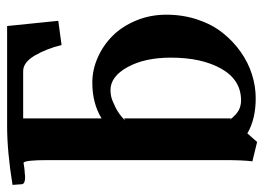

<svg xmlns="http://www.w3.org/2000/svg" viewBox="-136 -602 739 537"><g transform="rotate(-90 233.5 -333.5)"><path d="M170.9 -57.1 167 -60.1Q180.7 -42.5 193.1 -35.6Q205.6 -28.8 221.2 -28.8Q278.3 -28.8 309.6 -83.7Q340.8 -138.7 340.8 -225.1Q340.8 -297.9 314.5 -345.9Q288.1 -394 250 -394Q242.7 -394 233.2 -392.3Q223.6 -390.6 202.9 -380.6Q182.1 -370.6 165 -353L170.9 -356ZM149.9 -683.1H429.2L443.8 -540L376 -530.8Q365.7 -573.2 346.7 -605.7Q327.6 -638.2 303.2 -638.2H170.9V-418.9Q212.9 -444.8 271 -444.8Q307.1 -444.8 341.6 -429.4Q376 -414.1 402.3 -387.5Q428.7 -360.8 444.8 -321.8Q460.9 -282.7 460.9 -237.8Q460.9 -191.4 447.3 -150.6Q433.6 -109.9 410.4 -80.6Q387.2 -51.3 357.2 -30Q327.1 -8.8 293.9 1.7Q260.7 12.2 227.1 12.2Q168.9 12.2 128.9 -11.2L105 16.1L50.8 2.9Q54.2 -23.9 54.2 -74.2V-569.8Q54.2 -632.8 46.9 -637.2Q44.4 -636.7 34.2 -635.3Q23.9 -633.8 18.1 -633.8Q4.9 -631.8 -3.7 -633.8Q-12.2 -635.7 -13.2 -641.1L-15.1 -668Q78.1 -683.1 149.9 -683.1Z"/></g></svg>

Font: Linux Libertine G
Style: Semibold
Weight: 600
Designer: Philipp H. Poll
Foundry: Philipp H. Poll
Version: Version 5.1.1